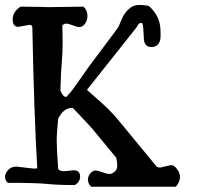

<svg xmlns="http://www.w3.org/2000/svg" viewBox="-20 -751 781 762"><path d="M227.5 -650.4 228.5 -583Q228.5 -538.1 225.1 -502.9Q221.7 -467.8 219.7 -391.6Q229.5 -366.2 243.2 -366.2Q257.8 -380.9 273.4 -402.3L334 -488.3L444.3 -635.7Q451.2 -644.5 463.4 -675.3Q475.6 -706.1 503.9 -724.6Q517.6 -731.4 532.2 -731.4Q546.9 -731.4 566.4 -728.5Q573.2 -727.5 588.4 -709Q603.5 -690.4 610.4 -669.9Q617.2 -649.4 617.2 -623V-606.4Q617.2 -585 605.5 -573.2Q595.7 -565.4 586.9 -564.5H580.1Q550.8 -564.5 550.8 -601.6Q549.8 -623 548.3 -641.6Q546.9 -660.2 541 -660.2Q535.2 -660.2 532.2 -657.7Q529.3 -655.3 525.9 -648.9Q522.5 -642.6 520.5 -640.6L325.2 -394.5L386.7 -339.8Q429.7 -300.8 464.8 -255.9L602.5 -88.9Q609.4 -85.9 615.2 -85.9L658.2 -95.7Q668 -95.7 674.8 -88.9Q694.3 -69.3 694.3 -48.8Q694.3 -28.3 677.7 -9.8H341.8Q329.1 -22.5 329.1 -38.1Q329.1 -53.7 339.4 -64Q349.6 -74.2 358.9 -74.2Q368.2 -74.2 386.7 -67.4Q405.3 -60.5 414.6 -60.5Q423.8 -60.5 434.6 -69.3Q445.3 -78.1 445.3 -92.8Q445.3 -107.4 441.4 -125L357.4 -226.6Q350.6 -235.4 332 -255.9L269.5 -322.3H263.7Q232.4 -322.3 210.9 -280.3Q205.1 -225.6 205.1 -191.4Q205.1 -157.2 210.9 -80.1Q218.8 -71.3 233.4 -71.3L272.5 -75.2Q297.9 -75.2 297.9 -49.8Q297.9 -29.3 277.3 -16.6Q209 -16.6 167 -21Q125 -25.4 10.7 -25.4Q0 -36.1 0 -49.3Q0 -62.5 12.2 -76.2Q24.4 -89.8 45.9 -89.8L112.3 -82Q123 -82 127.9 -83Q115.2 -293.9 108.4 -641.6Q108.4 -652.3 96.7 -652.3L52.7 -644.5Q30.3 -644.5 30.3 -674.3Q30.3 -704.1 61.5 -724.6L142.6 -723.6L169.9 -722.7H175.8L311.5 -724.6Q327.1 -710 327.1 -687.5Q327.1 -665 311.5 -650.4Q304.7 -643.6 295.4 -643.6Q286.1 -643.6 269 -650.4Q252 -657.2 243.2 -657.2Q234.4 -657.2 227.5 -650.4Z"/></svg>

Font: Essays1743
Style: Medium
Weight: 500
Designer: Based on the typeface in a 1743 English translation of the essays of Montaigne.  PostScript/TrueType font designed by Jo
Version: Version 002.100